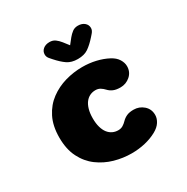

<svg xmlns="http://www.w3.org/2000/svg" viewBox="-157 -813 934 958"><g transform="rotate(-30 309.5 -334.0)"><path d="M332.5 9.5Q283 9.5 234.5 -4.2Q186 -18 146 -47.5Q106 -77 82 -124.5Q58 -172 58 -239Q58 -306 82 -353.5Q106 -401 146 -430.5Q186 -460 234.5 -473.8Q283 -487.5 332.5 -487.5Q373 -487.5 410.2 -478.8Q447.5 -470 477.5 -454Q504 -440 516.5 -419.8Q529 -399.5 529 -379.5Q529 -346 504.8 -324.8Q480.5 -303.5 448 -303.5Q423.5 -303.5 407.5 -310.5Q391.5 -317.5 380.5 -329.5Q371 -340 359.2 -347.2Q347.5 -354.5 332 -354.5Q314.5 -354.5 299.8 -347.5Q285 -340.5 274 -326.2Q263 -312 256.8 -290.2Q250.5 -268.5 250.5 -239Q250.5 -209.5 256.8 -187.8Q263 -166 274 -152Q285 -138 299.8 -131Q314.5 -124 332 -124Q347.5 -124 359.2 -131.2Q371 -138.5 380.5 -148.5Q392 -160.5 407.8 -167.8Q423.5 -175 448 -175Q480.5 -175 504.8 -153.8Q529 -132.5 529 -98.5Q529 -78.5 516.5 -58.8Q504 -39 477.5 -24.5Q447.5 -8 410.2 0.8Q373 9.5 332.5 9.5ZM456.5 -607 446 -595Q419 -564.5 395.5 -548.5Q372 -532.5 335 -532.5Q298.5 -532.5 274.8 -548.8Q251 -565 224.5 -595L214 -607Q202 -619.5 202 -634.5Q202 -653 216.2 -665Q230.5 -677 253.5 -677Q272.5 -677 285.8 -667.2Q299 -657.5 310.5 -643L335 -611.5L360 -643Q371 -656.5 384.5 -666.8Q398 -677 417 -677Q440 -677 454.2 -665Q468.5 -653 468.5 -634.5Q468.5 -620.5 456.5 -607Z"/></g></svg>

Font: Sono Monospace ExtraBold
Style: Regular
Weight: 800
Version: Version 2.112